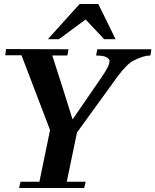

<svg xmlns="http://www.w3.org/2000/svg" viewBox="-20 -935 773 955"><path d="M733 -690 728 -659Q694 -659 645 -634Q614 -619 568 -559L363 -276L312 -31H406L399 0H75L82 -31H176L229 -288L87 -660H6L10 -691L321 -690L315 -659H240Q266 -579 291 -500Q316 -421 341 -341L482 -546Q525 -607 525 -632Q525 -637 522 -640Q509 -659 458 -659L464 -690ZM555 -740H498L406 -838L273 -740H218L376 -915H469Z"/></svg>

Font: GFS Didot
Style: Bold Italic
Weight: 700
Italic angle: -12°
Designer: Designed by Takis Katsoulidis and George D. Matthiopoulos.
Foundry: Designed by Takis Katsoulidis and George D. Matthiopoulos.
Version: Version 1.0